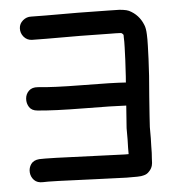

<svg xmlns="http://www.w3.org/2000/svg" viewBox="-52 -764 788 826"><g transform="rotate(-5 342.0 -351.0)"><path d="M461 12H507Q517 12 524 11L534 9Q550 6 560 -6Q570 -16 574 -30Q575 -35 576 -41Q577 -49 577 -62Q579 -81 579 -114Q579 -129 580 -148Q580 -167 580 -180V-196Q581 -210 583 -244Q585 -278 589 -328L596 -416Q601 -497 602 -545Q603 -575 602 -594Q601 -621 595 -635Q577 -681 534 -702Q525 -706 511 -708Q504 -709 494 -710Q477 -711 447 -711Q403 -712 316 -713Q133 -713 113 -714Q93 -715 77 -701.5Q61 -688 60 -668Q59 -647 72.5 -631Q86 -615 107 -614Q127 -613 316 -613Q402 -612 445 -611Q473 -611 488 -610Q493 -610 494 -609Q499 -606 502 -601V-590Q503 -574 502 -547Q501 -502 496 -422L494 -396Q439 -400 303 -401Q181 -402 115 -409Q90 -411 76 -397.5Q62 -384 60.5 -364Q59 -344 69.5 -327.5Q80 -311 105 -309Q177 -302 303 -301Q433 -300 487 -297Q481 -218 480 -200V-183Q480 -170 480 -151Q479 -131 479 -115V-88H463Q425 -89 332 -93Q124 -102 94 -100Q69 -98 58 -82Q47 -66 48.5 -46.5Q50 -27 63.5 -13Q77 1 102 0Q124 -2 328 7Q421 11 461 12Z"/></g></svg>

Font: Balsamiq Sans
Style: Regular
Weight: 400
Designer: Michael Angeles
Foundry: Balsamiq SRL
Version: Version 1.020; ttfautohint (v1.8.4.7-5d5b);gftools[0.9.26]